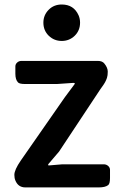

<svg xmlns="http://www.w3.org/2000/svg" viewBox="-20 -816 540 836"><path d="M192.9 -95.7 252 -100.6H431.6Q442.9 -100.6 450.9 -93.5Q459 -86.4 459 -76.2V-41Q459 -15.6 450.7 -9.8Q438 0 410.2 0H90.3Q59.1 0 46.9 -30.3Q42.5 -40.5 42.5 -54.7Q42.5 -76.2 70.3 -116.7L262.7 -393.1L302.7 -446.8Q305.7 -450.2 305.7 -452.6Q305.7 -455.1 299.3 -455.1L228 -450.2H88.9Q65.4 -450.2 58.6 -457Q46.9 -468.8 46.9 -495.1V-526.9Q46.9 -536.6 54.7 -543.7Q62.5 -550.8 73.7 -550.8H405.8Q425.8 -550.8 434.6 -539.1Q449.2 -521 449.2 -504.2Q449.2 -487.3 445.8 -477.1Q442.4 -466.8 437.5 -458Q432.6 -449.2 426.8 -441.4Q420.9 -433.6 416.5 -426.8L237.3 -156.2L191.4 -102.5Q189.5 -100.1 189.5 -97.9Q189.5 -95.7 192.9 -95.7ZM249 -637.7Q215.8 -637.7 192.4 -660.2Q168.9 -683.1 168.9 -717.3Q168.9 -750.5 192.4 -773.9Q214.8 -796.4 249 -796.4Q301.3 -796.4 322.3 -749Q328.6 -734.4 328.6 -717.3Q328.6 -683.1 305.2 -660.2Q281.7 -637.7 249 -637.7Z"/></svg>

Font: Capriola
Style: Regular
Weight: 400
Designer: Viktoriya Grabowska
Foundry: Viktoriya Grabowska
Version: Version 1.007